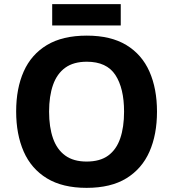

<svg xmlns="http://www.w3.org/2000/svg" viewBox="-20 -897 836 927"><path d="M738 -358Q738 -247 701.5 -164.5Q665 -82 590 -36Q515 10 398 10Q282 10 206.5 -36Q131 -82 94.5 -165Q58 -248 58 -359Q58 -470 94.5 -552Q131 -634 206.5 -679.5Q282 -725 399 -725Q515 -725 590 -679.5Q665 -634 701.5 -551.5Q738 -469 738 -358ZM217 -358Q217 -283 236 -229Q255 -175 295 -146Q335 -117 398 -117Q463 -117 502.5 -146Q542 -175 560.5 -229Q579 -283 579 -358Q579 -471 537 -535Q495 -599 399 -599Q335 -599 295 -570Q255 -541 236 -487Q217 -433 217 -358ZM563 -877V-774H232V-877Z"/></svg>

Font: Noto Sans Cham
Style: Bold
Weight: 700
Version: Version 2.002